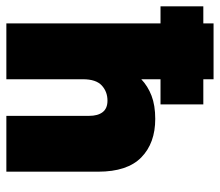

<svg xmlns="http://www.w3.org/2000/svg" viewBox="-74 -644 708 619"><g transform="rotate(90 280.5 -334.0)"><path d="M46 0V-668H226V-435Q248 -456 279 -468Q310 -480 354 -480Q432 -480 478 -435Q524 -390 524 -296V0H344V-267Q344 -295 332 -310.5Q320 -326 295 -326Q266 -326 246 -307.5Q226 -289 226 -247V0ZM-9 -497V-635H307V-497Z"/></g></svg>

Font: Gantari Black
Style: Regular
Weight: 900
Version: Version 1.000